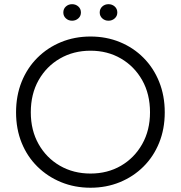

<svg xmlns="http://www.w3.org/2000/svg" viewBox="-20 -869 847 899"><path d="M403.8 10Q477.8 10 541.2 -16Q604.6 -42 651.8 -89Q699.1 -136 725.2 -200.5Q751.4 -265 751.4 -343Q751.4 -421 725.2 -486Q699.1 -551 651.8 -598.5Q604.6 -646 541.2 -672Q477.8 -698 403.8 -698Q329.7 -698 266.2 -672Q202.7 -646 155.1 -598.5Q107.4 -551 81.3 -486Q55.2 -421 55.2 -343Q55.2 -265 81.3 -200.5Q107.4 -136 155.1 -89Q202.7 -42 266.2 -16Q329.7 10 403.8 10ZM403.8 -56.4Q324.2 -56.4 260.8 -92.8Q197.5 -129.3 160.8 -194.1Q124.2 -258.9 124.2 -343Q124.2 -428.9 160.8 -493.7Q197.5 -558.5 260.8 -595Q324.2 -631.6 403.8 -631.6Q483.4 -631.6 546.2 -595Q609 -558.5 645.7 -493.7Q682.4 -428.9 682.4 -343Q682.4 -258.9 645.7 -194.1Q609 -129.3 546.2 -92.8Q483.4 -56.4 403.8 -56.4ZM317.6 -772Q334.5 -772 346.7 -782.9Q358.9 -793.8 358.9 -810.5Q358.9 -827.7 346.7 -838.6Q334.5 -849.4 317.6 -849.4Q300.6 -849.4 288.6 -838.6Q276.5 -827.7 276.5 -810.5Q276.5 -793.8 288.6 -782.9Q300.6 -772 317.6 -772ZM488 -772Q504.9 -772 517.1 -782.9Q529.3 -793.8 529.3 -810.5Q529.3 -827.7 517.1 -838.6Q504.9 -849.4 488 -849.4Q471 -849.4 459 -838.6Q446.9 -827.7 446.9 -810.5Q446.9 -793.8 459 -782.9Q471 -772 488 -772Z"/></svg>

Font: Roundo Variable
Style: Regular
Weight: 200
Designer: Shiva Nallaperumal
Foundry: Indian Type Foundry
Version: Version 2.000